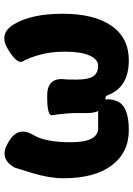

<svg xmlns="http://www.w3.org/2000/svg" viewBox="118 -728 624 901"><g transform="rotate(-90 430.5 -278.0)"><path d="M270 14Q165 14 104.5 -66Q44 -146 44 -293Q44 -359 69 -441Q93 -520 95 -524Q138 -596 210 -553L217 -549Q290 -506 247 -434Q213 -378 213 -258Q213 -130 279 -130H346Q439 -130 406 -42Q384 14 270 14ZM425 -95Q350 -95 350 -179V-231Q350 -275 340 -347Q337 -369 425 -369H432Q520 -369 508 -282Q507 -275 507 -231Q507 -176 522.5 -153Q538 -130 572 -130Q602 -130 620 -170.5Q638 -211 638 -285Q638 -353 623 -405.5Q608 -458 592.5 -483.5Q577 -509 649 -553Q722 -598 766 -526Q816 -444 816 -296.5Q816 -149 759.5 -67.5Q703 14 597 14Q473 14 435 -82Q430 -95 425 -95Z"/></g></svg>

Font: Resource Han Rounded KR Heavy
Style: Regular
Weight: 900
Designer: Cyano Hao (round all glyphs); Ryoko NISHIZUKA 西塚涼子 (kana, bopomofo & ideographs); Paul D. Hunt (Latin, Greek & Cyrillic)
Foundry: Cyano Hao
Version: 0.990